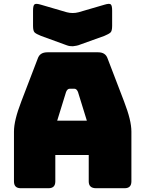

<svg xmlns="http://www.w3.org/2000/svg" viewBox="-20 -997 770 1017"><path d="M273 -36Q273 0 237 0H90Q54 0 54 -36V-300Q54 -330 63.5 -369Q73 -408 93 -460L180 -687Q191 -720 231 -720H500Q539 -720 550 -687L637 -460Q657 -408 666.5 -369Q676 -330 676 -300V-36Q676 0 640 0H489Q450 0 450 -36V-176H273ZM330 -510 283 -358H440L393 -510Q386 -527 374 -527H349Q337 -527 330 -510ZM396 -932 533 -972Q559 -980 566.5 -974Q574 -968 574 -941V-860Q574 -833 565.5 -825Q557 -817 533 -807L405 -761Q396 -757 385.5 -755Q375 -753 366 -752Q357 -752 349.5 -753Q342 -754 334 -757L197 -807Q172 -817 163.5 -825Q155 -833 155 -860V-941Q155 -968 163 -974Q171 -980 197 -972L334 -932Q365 -924 396 -932Z"/></svg>

Font: Bungee Tint
Style: Regular
Weight: 400
Designer: David Jonathan Ross
Foundry: David Jonathan Ross
Version: Version 2.001